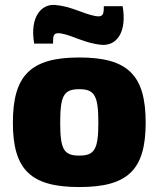

<svg xmlns="http://www.w3.org/2000/svg" viewBox="-20 -743 640 775"><path d="M201 -723C149 -727 99 -677 118 -567H194C194 -600 195 -613 226 -608C272 -601 324 -567 392 -562C452 -558 493 -615 475 -718H399C399 -686 397 -673 366 -678C312 -688 268 -718 201 -723ZM300 -511C105 -511 32 -440 32 -248C32 -57 105 12 300 12C496 12 568 -57 568 -248C568 -440 496 -511 300 -511ZM300 -383C361 -383 377 -358 377 -248C377 -139 361 -115 300 -115C238 -115 223 -139 223 -248C223 -358 238 -383 300 -383Z"/></svg>

Font: Exo 2 Extra Bold
Style: Regular
Weight: 800
Designer: Natanael Gama
Version: Version 1.001;PS 001.001;hotconv 1.0.88;makeotf.lib2.5.64775